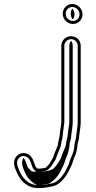

<svg xmlns="http://www.w3.org/2000/svg" viewBox="-20 -706 483 961"><path d="M270.7 12.6 268.6 23.8C263.7 37.9 251.5 60.6 247.5 77.9C245 86.4 237.7 95.1 231.7 106.5C227.5 114.8 217.9 125.4 209.1 133.1C206 134.5 185.9 138 180 138H167.6C164.2 134.9 159.7 130.7 158.1 128.7C149.9 109.9 145.8 78.9 120.5 65.8C93.5 51.9 66.6 64.9 55.6 86.4C40.7 115.4 60.8 148.8 70.8 170.7C85.5 200.3 120.7 235 164.5 235H183.5C200.7 235 234 229 246.9 225.7C273.3 218.9 294.2 196.1 307.6 177.9C320.3 160.6 325.8 144.9 335.2 128C343.2 112 343.5 103.3 349.4 88.5C359.1 67.5 366 46.9 368 19.8V19.5C368 10.2 373 0.8 375 -11.7L377 -31.3C379.3 -51.8 384 -72.6 384 -96.3V-477.8C384 -503.4 362.4 -525 336 -525C309.9 -525 287 -503.7 287 -477.8V-96.5C287 -92.2 286.7 -88.5 286.1 -85C282.7 -63.4 280.3 -44.6 278.1 -23.5C276.1 -11.6 272.3 -2.9 270.7 12.6ZM345 -586C372.2 -586 393 -607.8 393 -634.5C393 -661.6 370 -686 342 -686C314.9 -686 294 -664.2 294 -637.5C294 -609.2 316.8 -586 345 -586ZM293 -21.9C295.2 -42.8 297.6 -61.4 300.9 -82.5C301.7 -86.8 302 -91.6 302 -96.5V-477.8C302 -494.7 317.7 -510 336 -510C354.2 -510 369 -494.9 369 -477.8V-96.3C369 -74.6 364.6 -54.7 362.1 -32.9L360.1 -13.6C358.3 -3.1 353.5 4.9 353 19.5C351 44.6 345 62.3 335.8 82.2C328.1 98.8 328.4 107.8 321.9 120.9C311.1 140.6 306.9 153.5 295.5 169.1C282.8 186.4 263.8 205.9 243.2 211.2C231.7 214.1 197.9 220 183.5 220H164.5C128.8 220 97.4 190 84.3 164.3C72.6 138.7 58.8 112.9 68.9 93.2C76.7 78.1 94.6 69.4 113.6 79.2C131.2 88.2 134.1 111.1 144.3 134.7C147.5 142 156.1 147.8 161.6 153H180C190.9 153 208 150.3 217.4 145.7C227.7 136.7 239 125.3 245 113.4C250 104 258.1 95.1 261.9 82.1C266.2 67.3 277.3 44.5 283.1 27.7L285.6 14.8C287 0.7 291.5 -7.2 293 -21.9ZM345 -601C325.3 -601 309 -617.4 309 -637.5C309 -656.3 323.3 -671 342 -671C361.3 -671 378 -653.5 378 -634.5C378 -615.7 363.7 -601 345 -601ZM310.7 13.5 308.4 25.4C303.1 40.6 291.2 62.8 287.3 79.3C284.1 90.1 276.4 99 270.9 109.3C265.6 120 254.2 131.7 243.8 140.7C225.4 149.7 207.1 153 180 153H140.5L130.4 143.6C126.6 139.9 122.1 135.9 119 132.2C112.5 117 108.4 96.9 98.3 83.7C80 108.8 98.6 142.8 110.1 168.1C122.2 192 152.6 216.6 166.3 220H183.1C187.8 219.8 217.9 215 224.3 213.3C230.7 211.7 255.6 192.3 269 174C280.9 157.8 286 143.1 295.9 125.1C303.2 110.4 303.5 102.2 309.9 86.1C319.5 65.3 326.1 45.6 328 19.6C328 8 333.1 -0.6 335 -12.4L337 -31.9C339.4 -52.9 344 -73.3 344 -96.3V-477.8C344 -487.1 340.9 -495.4 335.7 -502.1C330.8 -495.9 327 -487.2 327 -477.8V-96.5C327 -92 326.7 -87.9 326.1 -84C322.7 -62.5 320.3 -44.2 318.1 -22.7C315.8 -9.3 312.3 -2 310.7 13.5ZM344.4 -608.6C349.1 -614.6 353 -624.3 353 -634.5C353 -645.4 348.7 -655.7 342.4 -663.1C337.8 -657.1 334 -647.5 334 -637.5C334 -626.1 338.3 -615.8 344.4 -608.6Z"/></svg>

Font: HoneyBee
Style: Blur
Weight: 700
Foundry: Cannot Into Space Fonts
Version: Version 0.89